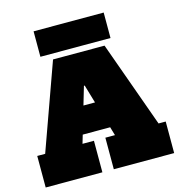

<svg xmlns="http://www.w3.org/2000/svg" viewBox="-136 -1096 1141 1217"><g transform="rotate(-15 434.5 -488.0)"><path d="M650 -440V-263H194V-440ZM809 -207H856V0H460V-207H523L372 -720L474 -560H376L461 -720L310 -207H385V0H13V-207H65L268 -772H606ZM655 -976V-809H195V-976Z"/></g></svg>

Font: Hepta Slab Black
Style: Regular
Weight: 900
Designer: Michael LaGattuta
Foundry: Michael LaGattuta
Version: Version 1.102